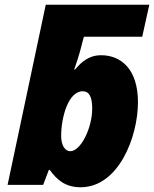

<svg xmlns="http://www.w3.org/2000/svg" viewBox="-20 -780 650 810"><path d="M320 10C480 10 562 -202 562 -349C562 -491 488 -547 407 -547C354 -547 323 -518 297 -487H293C315 -547 324 -588 330 -611L334 -625H580L610 -760H173L12 0H162L186 -63H190C219 -23 254 10 320 10ZM276 -142C256 -142 238 -165 238 -206C238 -285 268 -395 329 -395C357 -395 369 -370 369 -322C369 -240 321 -142 276 -142Z"/></svg>

Font: Noto Sans UI Black
Style: Italic
Weight: 900
Italic angle: -372°
Designer: Monotype Design Team
Foundry: Monotype Imaging Inc.
Version: Version 1.901